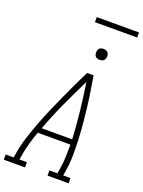

<svg xmlns="http://www.w3.org/2000/svg" viewBox="-231 -1196 955 1283"><g transform="rotate(20 246.0 -554.0)"><path d="M-33 0V-37H24L30 -74Q39 -130 57.5 -186.5Q76 -243 96.5 -298.5Q117 -354 141 -409Q165 -464 189.5 -518.5Q214 -573 239.5 -627Q265 -681 292 -735H338Q347 -681 355.5 -627Q364 -573 370.5 -518.5Q377 -464 382 -409Q387 -354 389.5 -298.5Q392 -243 391.5 -186.5Q391 -130 382 -74L376 -37H428L429 0H278V-37H335L341 -74Q348 -117 349.5 -160.5Q351 -204 351 -247H119Q103 -204 90.5 -160.5Q78 -117 71 -74L65 -37H118V0ZM133 -284H350Q345 -384 334 -482Q323 -580 308 -677Q260 -580 215 -482Q170 -384 133 -284ZM341 -846Q331 -846 322.5 -849Q314 -852 308.5 -859Q303 -866 302 -875.5Q301 -885 302 -895Q303 -901 306 -907Q309 -913 315 -917Q321 -921 327.5 -922.5Q334 -924 340 -924Q350 -924 358.5 -921Q367 -918 372.5 -911Q378 -904 379.5 -894.5Q381 -885 379 -875Q378 -869 375 -863Q372 -857 366.5 -853Q361 -849 354 -847.5Q347 -846 341 -846ZM525 -1072H225V-1108H525Z"/></g></svg>

Font: Iosevka Curly Slab Extralight
Style: Italic
Weight: 200
Italic angle: -9°
Monospace: yes
Designer: Belleve Invis
Foundry: Belleve Invis
Version: Version 22.1.2; ttfautohint (v1.8.4)